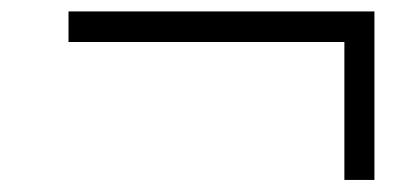

<svg xmlns="http://www.w3.org/2000/svg" viewBox="-20 -486 707 331"><path d="M98.1 -466.3H625.5V-175.8H573.7V-413.6H98.1Z"/></svg>

Font: Atsinvsda
Style: Italic
Weight: 400
Italic angle: -12°
Designer: Al Webster
Foundry: Al Webster and Michael Everson
Version: Version 2.000